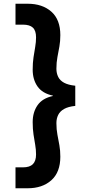

<svg xmlns="http://www.w3.org/2000/svg" viewBox="-20 -831 510 1028"><path d="M128 177H63V65H103Q139 65 156 48Q173 31 173 -4Q173 -30 168.5 -55.5Q164 -81 159.5 -110.5Q155 -140 155 -177Q155 -230 181 -267.5Q207 -305 263 -317V-319Q207 -331 181 -368Q155 -405 155 -458Q155 -495 159.5 -524.5Q164 -554 168.5 -580Q173 -606 173 -631Q173 -667 156 -683Q139 -699 103 -699H63V-811H128Q207 -811 255 -768.5Q303 -726 303 -643Q303 -610 298 -582Q293 -554 287.5 -525.5Q282 -497 282 -463Q282 -439 291.5 -419.5Q301 -400 323 -388Q345 -376 383 -372V-264Q345 -260 323 -247.5Q301 -235 291.5 -215.5Q282 -196 282 -172Q282 -138 287.5 -109.5Q293 -81 298 -53Q303 -25 303 8Q303 91 255 134Q207 177 128 177Z"/></svg>

Font: DM Sans 16pt
Style: Bold
Weight: 700
Version: Version 4.004;gftools[0.9.30]